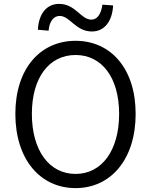

<svg xmlns="http://www.w3.org/2000/svg" viewBox="-20 -955 777 988"><path d="M369 13C550 13 678 -135 678 -369C678 -602 550 -745 369 -745C187 -745 59 -602 59 -369C59 -135 187 13 369 13ZM369 -60C233 -60 144 -181 144 -369C144 -556 233 -672 369 -672C504 -672 593 -556 593 -369C593 -181 504 -60 369 -60ZM453 -793C517 -793 558 -845 562 -927L507 -931C500 -881 480 -854 450 -854C396 -854 369 -935 284 -935C219 -935 179 -883 175 -802L230 -797C234 -846 257 -873 287 -873C340 -873 369 -793 453 -793Z"/></svg>

Font: Noto Sans JP DemiLight
Style: Regular
Weight: 350
Designer: Ryoko NISHIZUKA 西塚涼子 (kana, bopomofo & ideographs); Paul D. Hunt (Latin, Greek & Cyrillic); Sandoll Communications 산돌커뮤니
Foundry: Adobe
Version: Version 2.004;hotconv 1.0.118;makeotfexe 2.5.65603